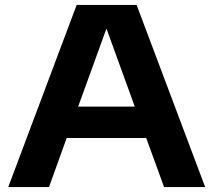

<svg xmlns="http://www.w3.org/2000/svg" viewBox="-20 -760 867 780"><path d="M13.5 0 291.5 -740H535L813.5 0H646.5L574 -199.5H251L179 0ZM297.5 -327H527.5L412.5 -644Z"/></svg>

Font: Encode Sans Expanded
Style: Bold
Weight: 700
Width: 7
Designer: Multiple Designers
Foundry: Impallari Type
Version: Version 3.000; ttfautohint (v1.8.3) -l 8 -r 50 -G 200 -x 14 